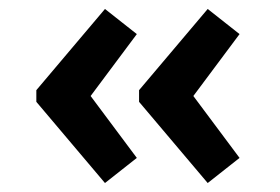

<svg xmlns="http://www.w3.org/2000/svg" viewBox="-20 -451 625 428"><path d="M61 -224V-250L214 -431L285 -375L182 -237L285 -99L214 -43ZM290 -224V-250L443 -431L514 -375L411 -237L514 -99L443 -43Z"/></svg>

Font: Maitree SemiBold
Style: Regular
Weight: 600
Designer: CadsonDemak Team
Foundry: CadsonDemak
Version: Version 1.001